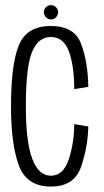

<svg xmlns="http://www.w3.org/2000/svg" viewBox="-20 -700 392 724"><path d="M172 3.5Q261 3.5 286.2 -72.5Q311.5 -148.5 313 -223L260 -232Q259.5 -159.5 239 -98.5Q218.5 -37.5 172 -37.5Q125.5 -37.5 101.5 -101.5Q77.5 -165.5 77.5 -298.5Q77.5 -448.5 101 -504.5Q124.5 -560.5 172 -560.5Q219 -560.5 239.2 -507.8Q259.5 -455 260 -364L313 -372.5Q311.5 -465.5 286.2 -533.8Q261 -602 172 -602Q80.5 -602 51 -529.2Q21.5 -456.5 21.5 -298.5Q21.5 -156.5 51 -76.5Q80.5 3.5 172 3.5ZM172.5 -626.5Q183.5 -626.5 191.2 -634.8Q199 -643 199 -654Q199 -665 191.2 -672.8Q183.5 -680.5 172.5 -680.5Q161 -680.5 153.2 -672.8Q145.5 -665 145.5 -654Q145.5 -642.5 153.8 -634.5Q162 -626.5 172.5 -626.5Z"/></svg>

Font: Anybody Condensed Light
Style: Regular
Weight: 300
Width: 3
Designer: Tyler Finck
Foundry: Etcetera Type Company
Version: Version 1.113;gftools[0.9.25]